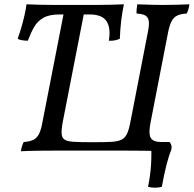

<svg xmlns="http://www.w3.org/2000/svg" viewBox="-20 -699 899 891"><path d="M77 3Q79 -11 82.5 -21.5Q86 -32 90 -40Q117 -42 133.5 -49.5Q150 -57 160 -75.5Q170 -94 176 -127L278 -649H372L270 -127Q265 -100 266 -79.5Q267 -59 280 -51Q292 -43 320.5 -41Q349 -39 410 -39Q471 -39 500 -41Q529 -43 544 -51Q561 -59 570 -79.5Q579 -100 584 -127L666 -549Q673 -583 670.5 -601Q668 -619 654.5 -627Q641 -635 614 -636Q613 -644 614 -655Q615 -666 617 -679Q647 -678 678 -677Q709 -676 738 -676Q767 -676 800.5 -677Q834 -678 859 -679Q857 -666 854 -655Q851 -644 846 -636Q820 -635 803 -627Q786 -619 776.5 -601Q767 -583 760 -549L678 -127Q672 -94 674.5 -75Q677 -56 690.5 -48Q704 -40 730 -40Q732 -32 730.5 -21.5Q729 -11 727 3Q713 2 695.5 1.5Q678 1 648.5 0.5Q619 0 570.5 0Q522 0 446 0H338Q269 0 225 0Q181 0 154 0.5Q127 1 109.5 1.5Q92 2 77 3ZM109 -510Q98 -510 84 -512Q70 -514 62 -519Q72 -547 80 -575Q88 -603 94 -629.5Q100 -656 103 -679Q128 -678 163.5 -677Q199 -676 241.5 -676Q284 -676 328 -676Q373 -676 415.5 -676Q458 -676 494.5 -677Q531 -678 555 -679Q547 -642 542.5 -603.5Q538 -565 536 -519Q525 -514 512 -511.5Q499 -509 485 -510Q495 -569 474.5 -600.5Q454 -632 395 -632H257Q209 -632 181.5 -616.5Q154 -601 138.5 -574Q123 -547 109 -510ZM667 168Q678 115 681 63.5Q684 12 681 -26L699 -40H767Q780 -25 775 -4Q763 25 752 68.5Q741 112 731 168Q717 172 699 172Q681 172 667 168Z"/></svg>

Font: Vollkorn
Style: Italic
Weight: 400
Italic angle: -11°
Designer: Friedrich Althausen
Foundry: Friedrich Althausen
Version: Version 5.001